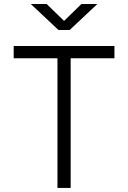

<svg xmlns="http://www.w3.org/2000/svg" viewBox="-20 -918 626 938"><path d="M260.7 0V-633.3H46.9V-693.4H539.1V-633.3H325.2V0ZM265.6 -771.5 130.4 -898.4H208L293 -815.9L377.9 -898.4H455.6L320.3 -771.5Z"/></svg>

Font: CaskaydiaMono NF Light
Style: Regular
Weight: 300
Designer: Aaron Bell
Foundry: Saja Typeworks
Version: Version 2111.001; ttfautohint (v1.8.4);Nerd Fonts 3.1.1